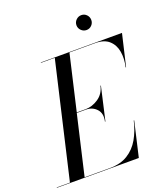

<svg xmlns="http://www.w3.org/2000/svg" viewBox="-210 -1052 1024 1168"><g transform="rotate(-20 302.0 -468.0)"><path d="M405 -888Q405 -908 419.4 -922.2Q433.8 -936.4 453.4 -936.4Q473.4 -936.4 487.2 -922.2Q501 -908 501 -888Q501 -868.4 487.2 -854.2Q473.4 -840 453.4 -840Q433.8 -840 419.4 -854.2Q405 -868.4 405 -888ZM283 -386.5H224.5L135.5 -2.5H300Q368.5 -2.5 415.5 -31.8Q462.5 -61 491.2 -111.2Q520 -161.5 534.5 -225H537.5L485.5 0H-45V-2.5H40.5L213.5 -747.5H124V-750H649.5L601.5 -545H598.5Q611 -598.5 603.2 -644.5Q595.5 -690.5 564 -719Q532.5 -747.5 474 -747.5H308.5L225.5 -389.5H283Q325.5 -389.5 365.5 -416.2Q405.5 -443 416.5 -493H419.5L370.5 -278H367.5Q379 -328.5 352.2 -357.5Q325.5 -386.5 283 -386.5Z"/></g></svg>

Font: Bodoni* 72pt
Style: Italic
Weight: 400
Italic angle: -13°
Version: Version 2.3